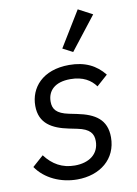

<svg xmlns="http://www.w3.org/2000/svg" viewBox="-88 -838 648 908"><g transform="rotate(-10 235.5 -384.0)"><path d="M418 -744 350 -780 246 -610 294 -585ZM209 12C319 12 400 -53 400 -157C400 -243 345 -276 262 -293L223 -301C165 -313 148 -336 148 -372C148 -424 183 -461 258 -461C319 -461 356 -437 379 -405L432 -452C393 -501 340 -528 264 -528C135 -528 73 -451 73 -365C73 -280 133 -248 211 -232L250 -224C310 -212 326 -187 326 -152C326 -89 277 -55 209 -55C149 -55 103 -81 67 -129L14 -82C55 -22 130 12 209 12Z"/></g></svg>

Font: Braiins Sans
Style: Italic
Weight: 400
Italic angle: -11.31°
Designer: Mike Abbink, Paul van der Laan, Pieter van Rosmalen, Jiri Chlebus, Lubos Buracinsky
Foundry: Bold Monday, Sudetype
Version: Version 1.000;hotconv 1.0.109;makeotfexe 2.5.65596